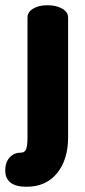

<svg xmlns="http://www.w3.org/2000/svg" viewBox="-60 -496 325 733"><path d="M121 -476Q155 -476 177.5 -463Q200 -450 200 -429V28Q200 113 158 165Q116 217 41 217Q-40 217 -40 154Q-40 124 -23.5 105.5Q-7 87 18 87Q35 87 40 72.5Q45 58 45 28V-429Q45 -450 66.5 -463Q88 -476 121 -476Z"/></svg>

Font: Dosis
Style: ExtraBold
Weight: 800
Designer: EdgarTolentino, PabloImpallari, IginoMarini
Foundry: EdgarTolentino, PabloImpallari, IginoMarini
Version: Version 1.007